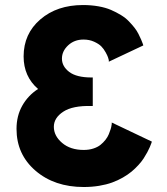

<svg xmlns="http://www.w3.org/2000/svg" viewBox="-20 -731 665 766"><path d="M45.9 -216.8Q45.9 -268.6 68.8 -309.3Q91.8 -350.1 131.8 -376Q74.2 -425.8 74.2 -505.9Q74.2 -596.2 140.9 -653.6Q207.5 -710.9 311 -710.9Q343.8 -710.9 372.6 -705.8Q401.4 -700.7 422.9 -691.4Q444.3 -682.1 462.6 -670.9Q481 -659.7 493.9 -646.2Q506.8 -632.8 516.6 -620.4Q526.4 -607.9 532.7 -595Q539.1 -582 543 -573.2Q546.9 -564.5 549.3 -557.4Q551.8 -550.3 551.8 -549.8L414.1 -484.9V-491.2Q412.6 -496.6 411.1 -501.7Q409.7 -506.8 401.9 -521.5Q394 -536.1 384 -546.1Q374 -556.2 355.2 -564.7Q336.4 -573.2 313 -573.2Q276.4 -573.2 251.7 -550Q227.1 -526.9 227.1 -497.1Q227.1 -466.3 256.1 -444.1Q285.2 -421.9 345.2 -421.9H350.1V-308.1H345.2Q270 -310.1 232.4 -285.4Q194.8 -260.7 194.8 -225.1Q194.8 -189 227.8 -160.9Q260.7 -132.8 314 -132.8Q335 -132.8 352.3 -138.4Q369.6 -144 380.9 -153.1Q392.1 -162.1 400.9 -173.3Q409.7 -184.6 414.1 -195.6Q418.5 -206.5 421.4 -215.6Q424.3 -224.6 424.8 -230.5L425.8 -235.8V-242.2L585.9 -166Q585.9 -165.5 583.5 -158.9Q581.1 -152.3 577.6 -144Q574.2 -135.7 567.6 -123.5Q561 -111.3 553 -98.9Q544.9 -86.4 532.2 -72.5Q519.5 -58.6 504.9 -46.4Q490.2 -34.2 470.2 -22.7Q450.2 -11.2 427.5 -2.9Q404.8 5.4 375.5 10.3Q346.2 15.1 314 15.1Q197.3 15.1 121.6 -50Q45.9 -115.2 45.9 -216.8Z"/></svg>

Font: Hussar Preview
Style: Bold
Weight: 700
Foundry: Cannot Into Space Fonts, PlusOne Fonts
Version: Version 2.29RC2 "Millennial"